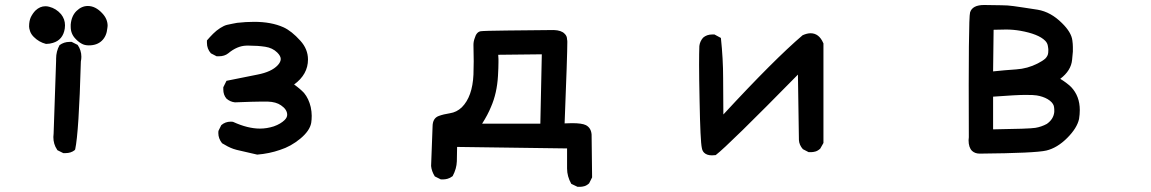

<svg xmlns="http://www.w3.org/2000/svg" viewBox="-20 -592 4540 757"><path d="M190.4 -51.8Q190.4 -58.6 191.4 -65.4L201.2 -352.5Q201.2 -356.4 201.2 -360.4Q201.2 -389.6 214.8 -414.1Q232.4 -426.8 253.9 -426.8Q256.8 -426.8 262.7 -426.8L286.1 -415Q300.8 -393.6 300.8 -368.2Q300.8 -359.4 298.8 -349.6Q291 -70.3 276.4 -2.9L274.4 0Q259.8 11.7 238.3 11.7Q235.4 11.7 229.5 11.7L206.1 0L205.1 -2Q190.4 -23.4 190.4 -51.8ZM258.8 -486.3Q258.8 -490.2 258.8 -495.1Q261.7 -529.3 281.7 -548.8Q301.8 -568.4 326.2 -568.4Q356.4 -568.4 382.8 -540Q404.3 -517.6 404.3 -490.2Q404.3 -485.4 403.3 -481.4Q400.4 -449.2 381.3 -431.2Q362.3 -413.1 330.1 -413.1Q313.5 -413.1 301.8 -419.9Q289.1 -426.8 278.3 -438.5Q258.8 -458 258.8 -486.3ZM161.1 -418.9Q133.8 -425.8 113.3 -446.3Q102.5 -457 98.6 -468.8Q94.7 -480.5 94.7 -487.3Q94.7 -509.8 101.6 -524.4Q109.4 -540 120.1 -550.8Q137.7 -567.4 159.2 -567.4Q166 -567.4 173.8 -565.4Q201.2 -558.6 220.7 -536.1Q236.3 -516.6 236.3 -492.2Q236.3 -486.3 235.4 -479.5Q228.5 -434.6 188.5 -422.9Q175.8 -418.9 162.1 -418.9Z M1194.3 -357.4Q1194.3 -298.8 1139.6 -258.8Q1163.1 -242.2 1178.7 -225.6Q1197.3 -203.1 1205.1 -169.9Q1209 -151.4 1209 -135.7Q1209 -120.1 1207 -107.4Q1201.2 -76.2 1164.1 -45.4Q1127 -14.6 1084 -1Q1042 13.7 994.1 17.6Q920.9 1 913.6 -1Q906.2 -2.9 900.4 -4.9Q894.5 -6.8 889.2 -9.3Q883.8 -11.7 877.9 -14.6Q867.2 -20.5 855.5 -27.3Q840.8 -45.9 840.8 -67.4Q840.8 -75.2 841.8 -77.1L852.5 -98.6Q868.2 -112.3 889.6 -112.3Q897.5 -112.3 899.4 -111.3Q957 -85 1004.9 -85Q1032.2 -85 1059.6 -93.8Q1086.9 -103.5 1102.5 -119.1Q1112.3 -128.9 1112.3 -139.6Q1112.3 -160.2 1087.9 -176.8Q1068.4 -190.4 1036.1 -191.4Q1029.3 -191.4 1005.9 -191.4Q982.4 -191.4 907.2 -188.5Q907.2 -188.5 906.2 -188.5Q887.7 -190.4 873 -203.1Q860.4 -217.8 860.4 -239.3Q860.4 -242.2 860.4 -248L873 -273.4L995.1 -297.9Q1050.8 -308.6 1075.2 -335Q1086.9 -347.7 1086.9 -359.4Q1086.9 -371.1 1073.2 -384.8Q1054.7 -403.3 1025.4 -407.7Q996.1 -412.1 962.9 -412.1Q957 -412.1 951.2 -412.1Q915 -411.1 879.9 -381.8Q865.2 -370.1 842.8 -370.1Q839.8 -370.1 834 -370.1L811.5 -381.8Q795.9 -399.4 795.9 -422.9Q795.9 -425.8 795.9 -432.6Q807.6 -446.3 820.3 -459Q833 -471.7 848.1 -481.4Q863.3 -491.2 875.5 -494.1Q887.7 -497.1 896.5 -498.5Q905.3 -500 915 -502Q949.2 -505.9 982.4 -505.9Q1049.8 -505.9 1097.7 -484.4Q1129.9 -469.7 1164.1 -431.6Q1194.3 -398.4 1194.3 -357.4Z M2206.1 -105.5Q2222.7 -106.4 2235.4 -106.4Q2274.4 -106.4 2290 -98.6Q2310.5 -87.9 2312.5 -61.5L2314.5 107.4L2302.7 130.9Q2293 139.6 2283.7 142.1Q2274.4 144.5 2268.6 144.5Q2262.7 144.5 2256.8 144.5L2232.4 132.8Q2215.8 103.5 2215.8 72.3Q2215.8 68.4 2215.8 64.5V-6.8L1782.2 -12.7Q1782.2 14.6 1781.2 43.9Q1780.3 73.2 1764.6 102.5Q1753.9 110.4 1744.6 112.8Q1735.4 115.2 1729.5 115.2Q1723.6 115.2 1717.8 115.2L1694.3 103.5Q1681.6 83 1679.7 62.5Q1679.7 62.5 1685.5 -92.8Q1685.5 -126 1710 -134.8Q1728.5 -141.6 1753.9 -145.5Q1780.3 -149.4 1800.8 -168.9Q1842.8 -210.9 1846.7 -297.9Q1847.7 -321.3 1847.7 -350.6Q1847.7 -379.9 1846.7 -415Q1846.7 -428.7 1851.6 -441.4Q1858.4 -465.8 1875 -468.8Q1887.7 -470.7 1978 -471.7Q2068.4 -472.7 2163.1 -473.6Q2193.4 -472.7 2206.1 -459Q2215.8 -450.2 2215.8 -436.5Q2216.8 -432.6 2216.8 -426.8Q2216.8 -375 2206.1 -105.5ZM1944.3 -376Q1945.3 -365.2 1945.3 -358.9Q1945.3 -352.5 1945.3 -345.7Q1945.3 -325.2 1943.4 -293Q1939.5 -224.6 1916 -170.9Q1903.3 -139.6 1880.9 -104.5H2110.4L2116.2 -377.9Z M2787.1 20.5Q2766.6 20.5 2755.9 9.8Q2749 2.9 2747.1 -8.8Q2741.2 -35.2 2738.3 -192.4Q2736.3 -286.1 2736.3 -335.4Q2736.3 -384.8 2737.3 -409.2V-410.2Q2739.3 -428.7 2752 -443.4Q2766.6 -456.1 2788.1 -456.1Q2791 -456.1 2796.9 -456.1L2822.3 -442.4Q2831.1 -359.4 2831.1 -284.7Q2831.1 -210 2832 -140.6Q3032.2 -357.4 3144.5 -453.1Q3162.1 -460.9 3175.8 -460.9Q3209 -460.9 3225.6 -422.9L3226.6 -420.9V-28.3L3213.9 -5.9Q3204.1 2.9 3194.8 5.4Q3185.5 7.8 3179.7 7.8Q3173.8 7.8 3168 7.8L3145.5 -3.9Q3130.9 -20.5 3129.9 -40L3126 -297.9Q2851.6 -18.6 2801.8 19.5Q2793 20.5 2787.1 20.5Z M3860.4 -572.3 3927.7 -571.3Q3953.1 -571.3 3976.6 -567.9Q4000 -564.5 4013.7 -562.5Q4040 -558.6 4071.3 -553.7Q4123 -544.9 4167 -501Q4204.1 -464.8 4208 -432.6Q4210 -418 4210 -406.7Q4210 -395.5 4210 -388.7Q4209 -374 4207 -356.4Q4203.1 -313.5 4160.2 -281.2Q4184.6 -266.6 4203.1 -249Q4237.3 -212.9 4237.3 -158.2Q4237.3 -141.6 4234.4 -123Q4226.6 -86.9 4187.5 -47.9Q4148.4 -8.8 4105.5 1.5Q4062.5 11.7 3842.8 13.7Q3824.2 13.7 3812.5 2.9Q3798.8 -10.7 3798.8 -39.1Q3798.8 -44.9 3799.8 -50.8Q3797.9 -520.5 3804.7 -543Q3813.5 -572.3 3860.4 -572.3ZM4136.7 -150.4Q4136.7 -154.3 4136.7 -160.2Q4136.7 -166 4134.8 -174.8Q4129.9 -189.5 4110.4 -201.2Q4091.8 -211.9 4067.4 -215.8Q4056.6 -217.8 4022.5 -217.8Q3988.3 -217.8 3895.5 -210.9V-82Q4038.1 -84 4062 -87.9Q4085.9 -91.8 4107.4 -103.5Q4133.8 -122.1 4136.7 -150.4ZM4101.6 -361.3Q4106.4 -366.2 4109.4 -372.1Q4112.3 -377.9 4112.8 -384.3Q4113.3 -390.6 4113.3 -395.5Q4113.3 -400.4 4111.3 -411.6Q4109.4 -422.9 4100.6 -431.6Q4074.2 -458 4002.9 -470.7Q3974.6 -475.6 3946.8 -475.6Q3918.9 -475.6 3897.5 -474.6L3895.5 -310.5Q3941.4 -315.4 3986.3 -318.4Q4031.2 -321.3 4071.3 -341.8Q4090.8 -351.6 4101.6 -361.3Z"/></svg>

Font: JasonHandwriting2
Style: SemiBold
Weight: 600
Version: Version 1.04.7